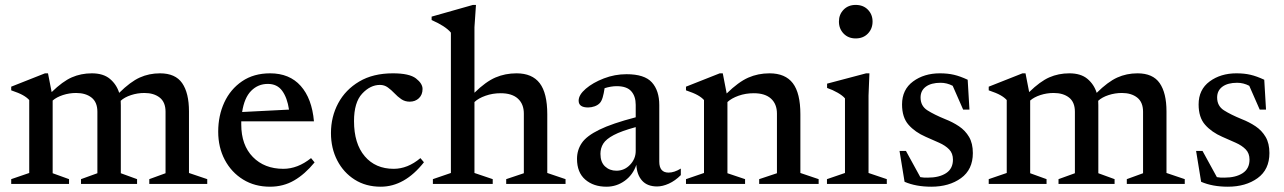

<svg xmlns="http://www.w3.org/2000/svg" viewBox="-20 -730 5096 762"><path d="M459.5 -312V-42.5L524 -19V0H301.5V-19L366.5 -42.5V-286.5Q366.5 -324.5 343.2 -342.8Q320 -361 282 -361Q255 -361 229.8 -352.8Q204.5 -344.5 189 -331V-42.5L254 -19V0H24.5V-19L96 -43.5V-333Q86.5 -343.5 71 -352.2Q55.5 -361 24.5 -371.5V-386L158.5 -439H170.5L185 -364.5Q228.5 -407 265 -423Q301.5 -439 344.5 -439Q390 -439 416.2 -417Q442.5 -395 453 -361.5Q497.5 -405.5 534.5 -422.2Q571.5 -439 615 -439Q676 -439 703 -400Q730 -361 730 -288V-43.5L802.5 -19V0H572.5V-19L637 -42.5V-286.5Q637 -324.5 613.8 -342.8Q590.5 -361 553 -361Q525.5 -361 499.8 -352.5Q474 -344 459 -330Q459.5 -321 459.5 -312Z M1052 -439Q1129 -439 1173.5 -389Q1218 -339 1226 -248.5H937.5Q937.5 -242.5 937.5 -236Q937.5 -154 983.5 -107Q1029.5 -60 1104.5 -60Q1161.5 -60 1214.5 -102.5L1228.5 -85.5Q1190 -38.5 1147.2 -13.8Q1104.5 11 1051.5 11Q991 11 944.8 -17.5Q898.5 -46 872.2 -95.5Q846 -145 846 -207.5Q846 -271 870.2 -323.5Q894.5 -376 940.8 -407.5Q987 -439 1052 -439ZM1043 -397Q1004 -397 976.8 -369.5Q949.5 -342 941 -285.5L1127 -295Q1120 -342 1100 -369.5Q1080 -397 1043 -397Z M1539.5 -439Q1604.5 -439 1630.8 -418.8Q1657 -398.5 1657 -377Q1657 -354 1642.5 -340.2Q1628 -326.5 1606 -326.5Q1587 -326.5 1572.5 -336.5Q1558 -346.5 1545.5 -359.8Q1533 -373 1519.2 -383Q1505.5 -393 1488 -393Q1449.5 -393 1417.2 -358.2Q1385 -323.5 1385 -249.5Q1385 -160 1427.5 -110Q1470 -60 1542.5 -60Q1598 -60 1648.5 -102.5L1662.5 -86Q1586 11 1491 11Q1432 11 1387.8 -17Q1343.5 -45 1318.5 -93.2Q1293.5 -141.5 1293.5 -202Q1293.5 -266.5 1322.2 -320.2Q1351 -374 1405.8 -406.5Q1460.5 -439 1539.5 -439Z M1935.5 0H1698V-19L1769.5 -43.5V-600.5Q1748.5 -626 1693 -650.5V-664L1857 -710.5H1869L1863 -622V-362Q1908 -406 1946.5 -422.5Q1985 -439 2030 -439Q2092 -439 2122 -399.8Q2152 -360.5 2152 -276.5V-43.5L2224.5 -19V0H1989V-19L2059 -42.5V-279Q2059 -317 2035.5 -338.5Q2012 -360 1967 -360Q1935 -360 1906.8 -350Q1878.5 -340 1863 -325V-43.5L1935.5 -19Z M2588 10Q2549 10 2528.2 -13.2Q2507.5 -36.5 2505.5 -76Q2492 -36 2459.5 -12.5Q2427 11 2387 11Q2335.5 11 2302.8 -17.2Q2270 -45.5 2270 -99.5Q2270 -134.5 2289 -162.5Q2308 -190.5 2358.5 -215.2Q2409 -240 2503 -264.5V-314Q2503 -348 2485.2 -368Q2467.5 -388 2427.5 -388Q2405 -388 2379.5 -380Q2376.5 -359 2372 -343.8Q2367.5 -328.5 2360.5 -321Q2352.5 -312.5 2339.8 -308Q2327 -303.5 2314 -303.5Q2276.5 -303.5 2276.5 -330.5Q2276.5 -353.5 2304.8 -377.8Q2333 -402 2376.5 -418.8Q2420 -435.5 2466.5 -435.5Q2538 -435.5 2567.2 -403Q2596.5 -370.5 2596.5 -313V-88.5Q2596.5 -45 2633.5 -45Q2656 -45 2682 -61V-35Q2659.5 -12.5 2634.5 -1.2Q2609.5 10 2588 10ZM2363 -119.5Q2363 -86.5 2381.2 -69.5Q2399.5 -52.5 2426.5 -52.5Q2458 -52.5 2480.5 -76Q2503 -99.5 2503 -131V-225.5Q2446 -210 2415.8 -194Q2385.5 -178 2374.2 -160Q2363 -142 2363 -119.5Z M2993 -19 3063.5 -42.5V-279Q3063.5 -317 3040 -338.5Q3016.5 -360 2971.5 -360Q2939 -360 2911 -350Q2883 -340 2867 -325V-42.5L2937 -19V0H2702.5V-19L2774 -43.5V-333Q2764.5 -343.5 2749 -352.2Q2733.5 -361 2702.5 -371.5V-386L2836.5 -439H2848.5L2864 -359Q2910.5 -404.5 2949.5 -421.8Q2988.5 -439 3034 -439Q3096.5 -439 3126.5 -399.8Q3156.5 -360.5 3156.5 -276.5V-43.5L3229 -19V0H2993Z M3376 -577.5Q3346.5 -577.5 3328 -596.8Q3309.5 -616 3309.5 -644.5Q3309.5 -672.5 3328 -691.5Q3346.5 -710.5 3376 -710.5Q3406 -710.5 3424.5 -691.5Q3443 -672.5 3443 -644.5Q3443 -616 3424.5 -596.8Q3406 -577.5 3376 -577.5ZM3430.5 -439 3427 -351V-43.5L3499.5 -19V0H3262V-19L3333.5 -43.5V-339.5Q3324.5 -350.5 3304.5 -362Q3284.5 -373.5 3262.5 -381V-398L3417.5 -439Z M3710 -439Q3741.5 -439 3766 -433.2Q3790.5 -427.5 3820.5 -413.5L3827.5 -295H3802.5L3761 -389.5Q3738 -401.5 3713 -401.5Q3675.5 -401.5 3654.5 -386Q3633.5 -370.5 3633.5 -343Q3633.5 -309.5 3660.5 -292.2Q3687.5 -275 3731.5 -257Q3761 -245.5 3786 -228.8Q3811 -212 3826 -186.5Q3841 -161 3841 -122.5Q3841 -57 3794 -23Q3747 11 3676 11Q3615 11 3570 -8.5L3550 -131H3575.5L3632.5 -27Q3640 -25.5 3647.2 -25.2Q3654.5 -25 3662 -25Q3707.5 -25 3734.8 -42.8Q3762 -60.5 3762 -96.5Q3762 -121.5 3747 -137Q3732 -152.5 3707.2 -163.5Q3682.5 -174.5 3654 -187Q3611.5 -205.5 3585.8 -234.8Q3560 -264 3560 -315.5Q3560 -374.5 3603.8 -406.8Q3647.5 -439 3710 -439Z M4339 -312V-42.5L4403.5 -19V0H4181V-19L4246 -42.5V-286.5Q4246 -324.5 4222.8 -342.8Q4199.5 -361 4161.5 -361Q4134.5 -361 4109.2 -352.8Q4084 -344.5 4068.5 -331V-42.5L4133.5 -19V0H3904V-19L3975.5 -43.5V-333Q3966 -343.5 3950.5 -352.2Q3935 -361 3904 -371.5V-386L4038 -439H4050L4064.5 -364.5Q4108 -407 4144.5 -423Q4181 -439 4224 -439Q4269.5 -439 4295.8 -417Q4322 -395 4332.5 -361.5Q4377 -405.5 4414 -422.2Q4451 -439 4494.5 -439Q4555.5 -439 4582.5 -400Q4609.5 -361 4609.5 -288V-43.5L4682 -19V0H4452V-19L4516.5 -42.5V-286.5Q4516.5 -324.5 4493.2 -342.8Q4470 -361 4432.5 -361Q4405 -361 4379.2 -352.5Q4353.5 -344 4338.5 -330Q4339 -321 4339 -312Z M4887 -439Q4918.5 -439 4943 -433.2Q4967.5 -427.5 4997.5 -413.5L5004.5 -295H4979.5L4938 -389.5Q4915 -401.5 4890 -401.5Q4852.5 -401.5 4831.5 -386Q4810.5 -370.5 4810.5 -343Q4810.5 -309.5 4837.5 -292.2Q4864.5 -275 4908.5 -257Q4938 -245.5 4963 -228.8Q4988 -212 5003 -186.5Q5018 -161 5018 -122.5Q5018 -57 4971 -23Q4924 11 4853 11Q4792 11 4747 -8.5L4727 -131H4752.5L4809.5 -27Q4817 -25.5 4824.2 -25.2Q4831.5 -25 4839 -25Q4884.5 -25 4911.8 -42.8Q4939 -60.5 4939 -96.5Q4939 -121.5 4924 -137Q4909 -152.5 4884.2 -163.5Q4859.5 -174.5 4831 -187Q4788.5 -205.5 4762.8 -234.8Q4737 -264 4737 -315.5Q4737 -374.5 4780.8 -406.8Q4824.5 -439 4887 -439Z"/></svg>

Font: Newsreader Text Medium
Style: Regular
Weight: 500
Designer: Hugues Gentile
Foundry: Production Type
Version: Version 1.001